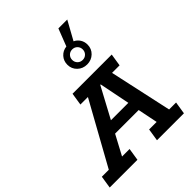

<svg xmlns="http://www.w3.org/2000/svg" viewBox="-289 -1073 1209 1209"><g transform="rotate(-45 315.5 -468.5)"><path d="M-31 0 -18 -83H44L275 -500H208L221 -583H570L557 -500H490L581 -83H643L630 0H390L403 -83H470L443 -216H233L162 -83H229L216 0ZM274 -294H429L388 -499H384ZM417 -648Q379 -648 353 -673Q327 -698 327 -735Q327 -769 348.5 -793Q370 -817 404 -821L449 -937H528L459 -812Q481 -802 494 -781.5Q507 -761 507 -735Q507 -698 481 -673Q455 -648 417 -648ZM417 -688Q437 -688 450.5 -701.5Q464 -715 464 -735Q464 -755 450.5 -768.5Q437 -782 417 -782Q397 -782 383.5 -768.5Q370 -755 370 -735Q370 -715 383.5 -701.5Q397 -688 417 -688Z"/></g></svg>

Font: Rokkitt SemiBold SemiBold
Style: Italic
Weight: 600
Italic angle: -9°
Version: Version 3.103